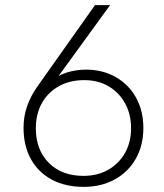

<svg xmlns="http://www.w3.org/2000/svg" viewBox="-20 -720 640 750"><path d="M307 10Q235 10 182 -18.5Q129 -47 100.5 -99Q72 -151 72 -221Q72 -267 86.5 -307Q101 -347 126 -382L351 -700H410L187 -393L171 -395Q201 -424 238.5 -436Q276 -448 316 -448Q381 -448 432 -419Q483 -390 511.5 -338.5Q540 -287 540 -220Q540 -152 510.5 -100Q481 -48 428 -19Q375 10 307 10ZM306 -33Q361 -33 403 -57Q445 -81 468.5 -123Q492 -165 492 -219Q492 -274 468.5 -316.5Q445 -359 404 -383Q363 -407 309 -407Q252 -407 209.5 -383Q167 -359 143.5 -317Q120 -275 120 -219Q120 -135 170.5 -84Q221 -33 306 -33Z"/></svg>

Font: SUSE Thin ExtraLight
Style: Regular
Weight: 250
Version: Version 1.000